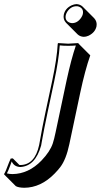

<svg xmlns="http://www.w3.org/2000/svg" viewBox="-91 -641 489 931"><path d="M162.1 -249Q185.1 -356.9 189 -429.2L190.9 -432.1Q192.9 -432.1 239.3 -429.2Q239.3 -429.2 288.6 -432.1L290 -429.2L346.7 -372.6Q321.3 -300.3 298.3 -192.4L245.1 58.6Q229.5 132.3 201.2 169.4Q190.4 183.6 173.8 200.7Q107.4 269 26.4 269.5Q-1 269 -14.2 261.7L-70.8 205.1V202.1Q-64.5 193.8 -47.4 147Q-43 135.3 -39.1 127.9L-28.8 127L2.9 158.7Q6.3 158.7 8.3 159.2Q78.1 157.7 98.6 63Q99.6 58.6 102.1 44.4Q112.8 -18.1 129.4 -96.2ZM218.3 -569.8Q224.6 -600.1 256.3 -615.2Q268.6 -620.6 279.8 -621.1Q297.4 -620.1 309.1 -609.4L365.7 -552.7Q380.9 -536.1 377 -513.7Q370.6 -483.4 338.4 -467.8Q326.2 -462.4 314.9 -462.4Q297.4 -463.4 285.6 -474.1L229 -530.8Q213.9 -547.4 218.3 -569.8ZM228 -567.9Q222.7 -542.5 244.1 -532.2Q248 -530.8 251.5 -529.8Q255.4 -529.3 258.3 -528.8Q285.2 -528.8 303.2 -556.2Q308.6 -564.5 310.5 -572.3Q315.9 -597.7 293.9 -607.9Q290 -609.4 286.6 -610.4Q282.7 -610.8 279.8 -610.8Q252.9 -610.8 234.9 -584Q230 -575.7 228 -567.9ZM171.9 -247.1 139.2 -93.8Q122.6 -15.6 111.8 45.4Q109.4 60.5 108.4 64.9Q80.6 164.1 8.3 168.9Q-22.9 168 -34.2 141.6Q-36.6 147.9 -41.5 161.6Q-50.8 187.5 -57.6 199.7Q-44.9 203.1 -30.3 203.1Q47.9 202.1 110.4 137.2Q151.9 93.8 165 54.2Q171.9 33.2 178.7 0L231.9 -251Q254.4 -355 276.9 -420.4Q260.3 -418.9 239.3 -418.9Q215.3 -418.9 198.7 -420.9Q193.8 -349.6 171.9 -247.1Z"/></svg>

Font: Linux Biolinum Shadow O
Style: Italic
Weight: 400
Italic angle: -12°
Designer: Philipp H. Poll
Foundry: Philipp H. Poll
Version: Version 0.6.2